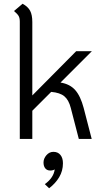

<svg xmlns="http://www.w3.org/2000/svg" viewBox="-20 -744 547 1028"><path d="M428 -166 471 0H402L359 -166Q348 -209 324.5 -228.5Q301 -248 254 -252L153 -151V0H86V-628Q86 -647 80 -658Q74 -669 55 -685L101 -724Q130 -708 141.5 -686Q153 -664 153 -626V-233L388 -470H472L304 -302Q354 -294 382.5 -262Q411 -230 428 -166ZM317 130Q317 171 297 204.5Q277 238 243 264L220 242Q267 208 273 163Q263 169 249 169Q232 169 222.5 157.5Q213 146 213 126Q213 105 228.5 87Q244 69 266 69Q290 69 303.5 85.5Q317 102 317 130Z"/></svg>

Font: KoHo
Style: Regular
Weight: 400
Version: Version 1.000; ttfautohint (v1.6)